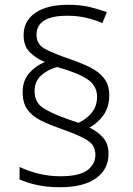

<svg xmlns="http://www.w3.org/2000/svg" viewBox="-20 -875 556 805"><path d="M75 -488Q75 -537 102 -568Q129 -599 168 -615Q128 -632 103.5 -657.5Q79 -683 79 -728Q79 -787 128 -821Q177 -855 265 -855Q316 -855 354.5 -846Q393 -837 428 -824L409 -778Q378 -792 341.5 -800.5Q305 -809 262 -809Q133 -809 133 -729Q133 -689 168.5 -670Q204 -651 271 -628Q318 -612 356 -593.5Q394 -575 416 -547Q438 -519 438 -475Q438 -426 413.5 -392Q389 -358 355 -340Q391 -323 413 -297Q435 -271 435 -230Q435 -165 382.5 -127.5Q330 -90 231 -90Q177 -90 134.5 -99.5Q92 -109 62 -123V-175Q97 -158 141.5 -147Q186 -136 233 -136Q313 -136 346.5 -161.5Q380 -187 380 -226Q380 -266 345.5 -287.5Q311 -309 238 -334Q190 -351 153 -369Q116 -387 95.5 -415Q75 -443 75 -488ZM125 -493Q125 -445 162 -421.5Q199 -398 268 -374L309 -360Q342 -375 364.5 -402.5Q387 -430 387 -469Q387 -515 347.5 -542Q308 -569 220 -594Q181 -584 153 -559Q125 -534 125 -493Z"/></svg>

Font: Noto Sans Kannada UI Light
Style: Regular
Weight: 300
Designer: Jelle Bosma - Monotype Design Team
Foundry: Monotype Imaging Inc.
Version: Version 2.005; ttfautohint (v1.8.4.7-5d5b)